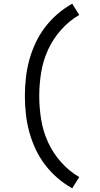

<svg xmlns="http://www.w3.org/2000/svg" viewBox="-20 -861 540 1042"><path d="M372 161Q329 137 291.5 104.5Q254 72 224 32.5Q194 -7 173 -52Q152 -97 139 -144.5Q126 -192 120.5 -241.5Q115 -291 115 -340Q115 -389 120.5 -438.5Q126 -488 139 -535.5Q152 -583 173 -628Q194 -673 224 -712.5Q254 -752 291.5 -784.5Q329 -817 372 -841L410 -780Q355 -748 311.5 -699Q268 -650 241 -591.5Q214 -533 203.5 -468.5Q193 -404 193 -340Q193 -276 203.5 -211.5Q214 -147 241 -88.5Q268 -30 311.5 19Q355 68 410 100Z"/></svg>

Font: Iosevka MaddieWtf
Style: Regular
Weight: 400
Monospace: yes
Designer: Belleve Invis
Foundry: Belleve Invis
Version: Version 31.3.0; ttfautohint (v1.8.3)